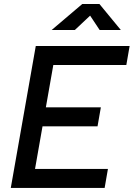

<svg xmlns="http://www.w3.org/2000/svg" viewBox="-20 -918 653 938"><path d="M32.7 0 154.8 -693.4H256.8L134.8 0ZM32.7 0 49.3 -92.8H507.3L491.2 0ZM85.9 -300.8 102.1 -393.6H472.7L456.5 -300.8ZM138.7 -600.6 154.8 -693.4H613.3L597.2 -600.6ZM232.4 -771.5 381.8 -898.4H465.8L570.3 -771.5H466.8L400.4 -871.6H452.1L345.7 -771.5Z"/></svg>

Font: Cascadia Code
Style: Italic
Weight: 400
Italic angle: -10°
Designer: Aaron Bell
Foundry: Saja Typeworks
Version: Version 2407.024